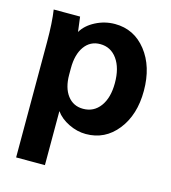

<svg xmlns="http://www.w3.org/2000/svg" viewBox="-108 -612 801 900"><g transform="rotate(15 292.5 -162.0)"><path d="M192.9 -62V200.2H53.2V-359.9Q53.2 -454.1 43.9 -515.1H171.9Q178.7 -463.9 181.2 -442.9Q202.1 -478.5 246.3 -501.2Q290.5 -523.9 339.8 -523.9Q432.6 -523.9 491.7 -449Q550.8 -374 550.8 -255.9Q550.8 -139.2 491.7 -64.7Q432.6 9.8 339.8 9.8Q297.4 9.8 256.3 -10.3Q215.3 -30.3 192.9 -62ZM192.9 -270V-238.8Q192.9 -175.3 220.9 -138.2Q249 -101.1 296.9 -101.1Q348.6 -101.1 379.4 -142.8Q410.2 -184.6 410.2 -255.9Q410.2 -329.1 379.4 -372.1Q348.6 -415 296.9 -415Q249 -415 220.9 -376Q192.9 -336.9 192.9 -270Z"/></g></svg>

Font: LT Superior
Style: Bold
Weight: 400
Designer: Daniel Lyons
Foundry: LyonsType
Version: Version 1.000